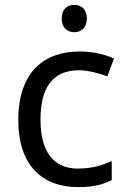

<svg xmlns="http://www.w3.org/2000/svg" viewBox="-20 -757 520 787"><path d="M285 -737C256 -737 233 -720 233 -681C233 -643 256 -625 285 -625C312 -625 336 -643 336 -681C336 -720 312 -737 285 -737ZM300 10C361 10 402 0 438 -19V-97C401 -80 357 -66 299 -66C198 -66 146 -137 146 -266C146 -400 197 -469 304 -469C341 -469 388 -456 420 -444L447 -517C415 -533 360 -546 306 -546C162 -546 55 -463 55 -265C55 -75 157 10 300 10Z"/></svg>

Font: Noto Sans Inscriptional Parthian
Style: Regular
Weight: 400
Designer: Monotype Design Team
Foundry: Monotype Imaging Inc.
Version: Version 2.003